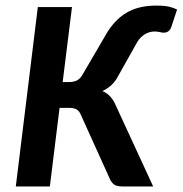

<svg xmlns="http://www.w3.org/2000/svg" viewBox="-20 -674 660 694"><path d="M206.5 -377.4H229.5Q244.1 -377.4 255.6 -382.1Q267.1 -386.7 276.4 -400.9L369.1 -559.6Q386.2 -585.9 405.5 -604Q424.8 -622.1 446.5 -633.1Q468.3 -644 492.9 -648.9Q517.6 -653.8 544.9 -653.8Q574.2 -653.8 591.3 -649.7Q608.4 -645.5 620.1 -639.6L599.6 -577.6Q596.7 -569.3 592.5 -564.7Q588.4 -560.1 583.7 -558.1Q579.1 -556.2 574 -555.9Q568.8 -555.7 564.5 -556.6Q560.1 -557.6 553 -558.8Q545.9 -560.1 539.1 -560.1Q519 -560.1 502.7 -549.6Q486.3 -539.1 476.1 -522L400.9 -388.2Q390.1 -372.1 377.2 -361.6Q364.3 -351.1 350.1 -344.7Q377.4 -334 394 -302.7L533.7 0H423.8Q402.8 0 393.6 -6.3Q384.3 -12.7 378.4 -24.4L271 -261.7Q265.6 -273.9 255.6 -279.1Q245.6 -284.2 228 -284.2H195.3L160.2 0H37.1L116.7 -648.4H240.2Z"/></svg>

Font: Carlito
Style: Bold Italic
Weight: 700
Italic angle: -7°
Designer: Lukasz Dziedzic
Foundry: tyPoland Lukasz Dziedzic
Version: Version 1.104